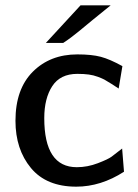

<svg xmlns="http://www.w3.org/2000/svg" viewBox="-20 -690 518 720"><path d="M152 -529 282 -670H395Q361 -643 326.5 -614.5Q292 -586 277.5 -574Q263 -562 247 -550Q231 -538 217 -529ZM38 -237Q38 -356 103 -421Q168 -486 270 -486Q324 -486 358 -477Q392 -468 439 -442L425 -358Q416 -364 398 -375.5Q380 -387 371.5 -391.5Q363 -396 347 -402Q331 -408 313 -410.5Q295 -413 270 -413Q206 -413 176 -367Q146 -321 146 -247Q146 -63 268 -63Q308 -63 347 -78Q386 -93 398.5 -102.5Q411 -112 438 -133L445 -46Q358 10 266 10Q154 10 96 -60Q38 -130 38 -237Z"/></svg>

Font: Coval
Style: Medium
Weight: 500
Foundry: Context Ltd
Version: Version 001.000